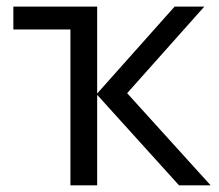

<svg xmlns="http://www.w3.org/2000/svg" viewBox="-20 -555 655 575"><path d="M20 -535.2H271V-274.9L502.9 -535.2H591.8L360.8 -275.9L610.8 0H516.1L271 -271V0H190.9V-466.8H20Z"/></svg>

Font: OpenSans-Regular
Style: Regular
Weight: 400
Foundry: Ascender Corporation
Version: Version 1.10